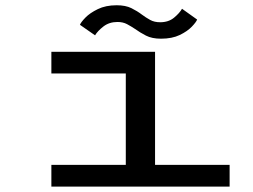

<svg xmlns="http://www.w3.org/2000/svg" viewBox="-20 -692 940 712"><path d="M170.5 0V-80.5H446.5V-419.5H170.5V-500H555V-80.5H831.5V0ZM577 -548.5Q543.5 -548.5 521.2 -560Q499 -571.5 481 -584.5Q466 -594.5 451 -602.5Q436 -610.5 415.5 -610.5Q385 -610.5 363.5 -593.8Q342 -577 332.5 -561L276.5 -600Q280 -609.5 296.8 -626.8Q313.5 -644 342.8 -658.2Q372 -672.5 412.5 -672.5Q445.5 -672.5 467.2 -661.8Q489 -651 506 -638Q521.5 -626.5 537 -618Q552.5 -609.5 574 -609.5Q605 -609.5 625.5 -626.5Q646 -643.5 655 -659.5L711 -619.5Q707.5 -610 691.2 -593Q675 -576 646.5 -562.2Q618 -548.5 577 -548.5Z"/></svg>

Font: Trispace Expanded
Style: Regular
Weight: 400
Width: 7
Designer: Tyler Finck
Foundry: Etcetera Type Company
Version: Version 1.210; ttfautohint (v1.8.3)